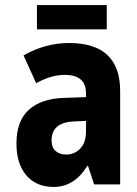

<svg xmlns="http://www.w3.org/2000/svg" viewBox="-20 -729 540 759"><path d="M402 -613V-709H126V-613ZM184 -174Q184 -245 272 -249L320 -251V-210Q320 -165 297 -141.5Q274 -118 242 -118Q217 -118 200.5 -131.5Q184 -145 184 -174ZM325 -73H328L352 0H455V-369Q455 -559 253 -559Q159 -559 73 -510L123 -400Q182 -433 236 -433Q320 -433 320 -360V-345L232 -342Q143 -339 94 -295Q45 -251 45 -161Q45 -82 84 -36Q123 10 192 10Q274 10 325 -73Z"/></svg>

Font: Noto Sans Mono UI Condensed ExtraBold
Style: Regular
Weight: 800
Width: 3
Designer: Monotype Design team
Foundry: Monotype Imaging Inc.
Version: 1.000